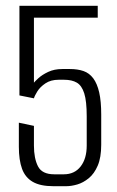

<svg xmlns="http://www.w3.org/2000/svg" viewBox="-20 -640 404 662"><path d="M164 2Q119 2 93 -13Q67 -28 56 -58Q45 -88 45 -134V-217L97 -206V-138Q97 -94 111 -66.5Q125 -39 167 -39H200Q237 -39 258 -66Q279 -93 279 -138V-239Q279 -291 270.5 -318Q262 -345 245 -355Q228 -365 201 -365H182Q155 -365 136.5 -352.5Q118 -340 108.5 -324.5Q99 -309 97 -301L47 -311V-620H317V-579H97V-355Q100 -359 112.5 -370.5Q125 -382 146 -392Q167 -402 195 -402H221Q248 -402 268 -395Q288 -388 301.5 -370Q315 -352 322 -321.5Q329 -291 329 -245V-141Q329 -97 317 -69Q305 -41 286 -25.5Q267 -10 246.5 -4Q226 2 208 2Z"/></svg>

Font: Smooch Sans Thin
Style: Regular
Weight: 400
Version: Version 1.010